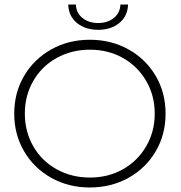

<svg xmlns="http://www.w3.org/2000/svg" viewBox="-20 -825 801 850"><path d="M377.5 5Q283 5 206.5 -38Q130 -81 86.5 -155.5Q43 -230 43 -322Q43 -414 86.5 -488.5Q130 -563 206.5 -606Q283 -649 377.5 -649Q472 -649 548.5 -606.5Q625 -564 669 -489.5Q713 -415 713 -322Q713 -229 669 -154.5Q625 -80 548.5 -37.5Q472 5 377.5 5ZM378 -39Q459 -39 524 -75.5Q589 -112 627 -177Q665 -242 665 -322Q665 -402 627 -467Q589 -532 524 -568.5Q459 -605 378 -605Q297 -605 231 -568.5Q165 -532 127.5 -467Q90 -402 90 -322Q90 -242 127.5 -177Q165 -112 231 -75.5Q297 -39 378 -39ZM282 -805H316Q317 -768 345 -745.5Q373 -723 414.5 -723Q456 -723 484 -745.5Q512 -768 513 -805H547Q545 -753 508 -723Q471 -693 414.5 -693Q358 -693 321 -723Q284 -753 282 -805Z"/></svg>

Font: Montserrat Ace
Style: Light
Weight: 300
Designer: Julieta Ulanovsky
Foundry: Julieta Ulanovsky
Version: Version 1